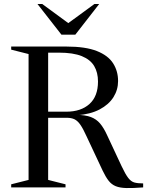

<svg xmlns="http://www.w3.org/2000/svg" viewBox="-20 -938 736 961"><path d="M312 -379Q385 -379 427.8 -417.5Q470.5 -456 470.5 -530Q470.5 -575 451.5 -607.2Q432.5 -639.5 389.5 -657Q346.5 -674.5 274.5 -674.5H144L144.5 -705H312Q408.5 -705 465 -682.5Q521.5 -660 546.2 -621Q571 -582 571 -532.5Q571 -488.5 547.8 -451.5Q524.5 -414.5 478.5 -390.2Q432.5 -366 364.5 -361V-363Q407.5 -362.5 434.8 -352.2Q462 -342 480.8 -320Q499.5 -298 516.5 -260.5L588.5 -106.5Q607.5 -66 621.8 -47.5Q636 -29 653 -24.5Q670 -20 696.5 -20V0Q646 4 613.2 3.2Q580.5 2.5 559.5 -6Q538.5 -14.5 523.8 -33.2Q509 -52 494 -83.5L414 -254Q397 -292 383 -312.5Q369 -333 353.2 -340.8Q337.5 -348.5 313.5 -348.5H144.5L144 -379ZM221 -705V-37.5L308 -15.5V0H36V-15.5L123 -37.5V-667.5L36 -689.5V-705ZM338.5 -810H305L452.5 -918H476.5L357 -764.5H287.5L167.5 -918H191.5Z"/></svg>

Font: Newsreader 60pt
Style: Regular
Weight: 400
Designer: Hugues Gentile
Foundry: Production Type
Version: Version 1.003